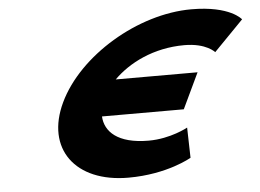

<svg xmlns="http://www.w3.org/2000/svg" viewBox="-51 -795 1164 860"><g transform="rotate(-5 530.5 -364.5)"><path d="M597.6 -158.4C457.5 -158.4 401.7 -216.7 398.3 -284.6H766.2L842.1 -444.4H474.2C541.9 -512.1 653.3 -570.6 793.6 -570.6C892.4 -570.6 928.7 -527.3 928.7 -527.3L1061.4 -663.3C1061.4 -663.3 1013.9 -727.9 838.6 -727.9C597.9 -727.9 326.4 -564.7 230.7 -363.2C135.3 -162.6 253.4 -1.1 493 -1.1C668.4 -1.1 777.3 -65.7 777.3 -65.7L773.9 -201.7C773.9 -201.7 696.4 -158.4 597.6 -158.4Z"/></g></svg>

Font: Hussar
Style: BdSuprExtOblFive
Weight: 700
Foundry: Cannot Into Space Fonts
Version: Version 2.00